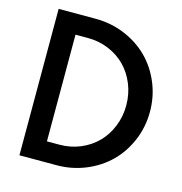

<svg xmlns="http://www.w3.org/2000/svg" viewBox="-110 -850 901 950"><g transform="rotate(15 340.5 -375.0)"><path d="M264.1 0H74.1V-750H264.1Q342.7 -750 413 -720.9Q483.2 -691.8 533.4 -642Q583.6 -592.3 613 -522.7Q642.3 -453.2 642.3 -375Q642.3 -296.8 613 -227.3Q583.6 -157.7 533.4 -108Q483.2 -58.2 413 -29.1Q342.7 0 264.1 0ZM252.3 -648.2H187.7V-101.8H252.3Q308.6 -101.8 358.4 -122.7Q408.2 -143.6 443.9 -179.8Q479.5 -215.9 500.2 -266.6Q520.9 -317.3 520.9 -375Q520.9 -432.7 500.2 -483.4Q479.5 -534.1 443.9 -570.2Q408.2 -606.4 358.4 -627.3Q308.6 -648.2 252.3 -648.2Z"/></g></svg>

Font: Spartan MB SemBd
Style: Regular
Weight: 600
Designer: Matt Bailey, Mirko Velimirovic
Foundry: Matt Bailey
Version: Version 1.005